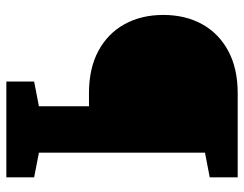

<svg xmlns="http://www.w3.org/2000/svg" viewBox="-100 -650 751 590"><g transform="rotate(90 275.0 -355.5)"><path d="M231 0V-85.4L307.1 -100.1V-253.9H266.6Q190.9 -253.9 137.2 -282.7Q83.5 -311.5 54.9 -363Q26.4 -414.6 26.4 -482.4Q26.4 -549.8 54.7 -601.3Q83 -652.8 137 -681.9Q190.9 -710.9 266.6 -710.9H525.4V-625L449.7 -610.4V-100.1L525.4 -85.4V0Z"/></g></svg>

Font: Roboto Slab LO
Style: Bold
Weight: 700
Designer: Google
Version: Version 2.000